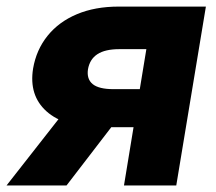

<svg xmlns="http://www.w3.org/2000/svg" viewBox="-60 -566 660 586"><path d="M478 0H318.4L386.7 -416H304.7Q260.7 -416 237.3 -400.6Q213.9 -385.3 208.5 -354.5Q204.1 -324.7 222.9 -309.3Q241.7 -293.9 286.6 -293.9H432.6L413.6 -177.7H247.1Q135.7 -177.7 81.8 -226.3Q27.8 -274.9 41 -356.9Q50.8 -414.1 85.2 -456.8Q119.6 -499.5 174.8 -522.7Q230 -545.9 302.2 -545.9H568.4ZM143.1 0H-40L156.7 -251H335.9Z"/></svg>

Font: Inter ExtraBold
Style: Italic
Weight: 800
Italic angle: -9.3988°
Designer: Rasmus Andersson
Foundry: rsms
Version: Version 4.001;git-66647c0bb